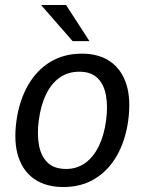

<svg xmlns="http://www.w3.org/2000/svg" viewBox="-20 -743 583 773"><path d="M234.9 10Q167 10 120.5 -20.7Q74 -51.4 54.2 -110.9Q34.4 -170.3 46.2 -256.3Q57.4 -337.5 92 -398.4Q126.5 -459.3 181.7 -493.2Q237 -527 309.4 -527Q377.6 -527 423.3 -495.7Q469.1 -464.4 488.6 -404Q508 -343.7 496 -256.3Q485 -177.3 451.2 -117.4Q417.3 -57.5 362.9 -23.8Q308.5 10 234.9 10ZM246.2 -62.8Q289.5 -62.8 322.7 -86.5Q355.9 -110.2 377.6 -154.1Q399.2 -198.1 407.2 -258.7Q414.6 -314 406.8 -358.3Q399 -402.6 372.9 -428.5Q346.8 -454.3 298.9 -454.3Q254.6 -454.3 221 -431.1Q187.4 -407.9 165.9 -364Q144.4 -320.2 136.1 -258.7Q128.9 -204 136.7 -159.5Q144.5 -115.1 171.1 -88.9Q197.7 -62.8 246.2 -62.8ZM272.3 -577.5 145.2 -723H245.8L340.1 -577.5Z"/></svg>

Font: Public Sans Thin
Style: Italic
Weight: 100
Italic angle: -8°
Designer: The Public Sans project authors (U.S. Web Design System). Libre Franklin designed by Pablo Impallari and Rodrigo Fuenzal
Version: Version 2.000